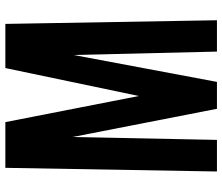

<svg xmlns="http://www.w3.org/2000/svg" viewBox="-78 -772 850 735"><g transform="rotate(-90 347.5 -405.0)"><path d="M58 0 72 -810H247L347 -299L454 -810H623L637 0H517L504 -549L401 0H298L190 -553L179 0Z"/></g></svg>

Font: Oswald SemiBold
Style: Regular
Weight: 600
Designer: Vernon Adams
Foundry: Vernon Adams
Version: Version 4.103;gftools[0.9.33.dev8+g029e19f]